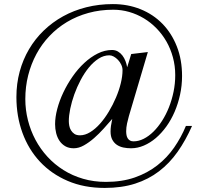

<svg xmlns="http://www.w3.org/2000/svg" viewBox="-20 -716 1008 948"><path d="M627.9 -449.2 710 -459 616.2 -142.1Q611.8 -127 607.4 -106.7Q603 -86.4 603 -67.9Q603 -57.6 604.7 -48.6Q606.4 -39.6 610.8 -32.7Q615.2 -25.9 622.1 -22Q628.9 -18.1 639.2 -18.1Q664.6 -18.1 689.7 -30.8Q714.8 -43.5 737.5 -65.9Q760.3 -88.4 780 -119.1Q799.8 -149.9 814.2 -186.3Q828.6 -222.7 836.9 -262.9Q845.2 -303.2 845.2 -345.2Q845.2 -391.1 833.7 -433.1Q822.3 -475.1 801.8 -511Q781.2 -546.9 752.9 -575.9Q724.6 -605 690.4 -625.5Q656.2 -646 617.9 -657Q579.6 -668 539.1 -668Q474.1 -668 416.5 -652.1Q358.9 -636.2 310.8 -607.4Q262.7 -578.6 224.4 -538.3Q186 -498 159.7 -449Q133.3 -399.9 119.1 -343.8Q105 -287.6 105 -227.1Q105 -173.8 117.9 -122.6Q130.9 -71.3 155 -25.9Q179.2 19.5 214.1 57.6Q249 95.7 293.2 123.5Q337.4 151.4 390.1 166.7Q442.9 182.1 502.9 182.1Q582.5 182.1 645.5 160.2Q708.5 138.2 756.8 100.3Q805.2 62.5 839.8 12.5Q874.5 -37.6 897.9 -94.2H928.2Q897 -23.4 857.2 33.2Q817.4 89.8 765.4 129.6Q713.4 169.4 647.2 190.7Q581.1 211.9 497.1 211.9Q395 211.9 314.2 177.2Q233.4 142.6 177 82Q120.6 21.5 90.8 -60.3Q61 -142.1 61 -236.8Q61 -302.7 77.1 -362.3Q93.3 -421.9 123.3 -472.9Q153.3 -523.9 196 -565.2Q238.8 -606.4 291.5 -635.5Q344.2 -664.6 406.2 -680.2Q468.3 -695.8 537.1 -695.8Q611.3 -695.8 674.1 -670.4Q736.8 -645 782.2 -598.4Q827.6 -551.8 853.3 -486.3Q878.9 -420.9 878.9 -340.8Q878.9 -293.5 869.1 -248.8Q859.4 -204.1 842.3 -164.3Q825.2 -124.5 801.3 -91.3Q777.3 -58.1 749.5 -34.4Q721.7 -10.7 690.4 2.7Q659.2 16.1 627 16.1Q607.9 16.1 589.8 12.5Q571.8 8.8 557.6 -0.5Q543.5 -9.8 534.7 -25.9Q525.9 -42 525.9 -66.9Q525.9 -91.3 534.2 -128.9Q515.1 -106.9 492.2 -81.3Q469.2 -55.7 444.6 -34.2Q419.9 -12.7 394.5 1.7Q369.1 16.1 344.2 16.1Q319.8 16.1 302.5 6.1Q285.2 -3.9 273.9 -20.5Q262.7 -37.1 257.3 -58.6Q252 -80.1 252 -103Q252 -137.7 262.7 -178.2Q273.4 -218.8 292.7 -259.5Q312 -300.3 338.4 -338.1Q364.7 -376 396 -405Q427.2 -434.1 462.2 -451.7Q497.1 -469.2 533.2 -469.2Q549.3 -469.2 562.3 -461.7Q575.2 -454.1 584.5 -441.9Q593.8 -429.7 599.6 -414.3Q605.5 -398.9 607.9 -383.8ZM375 -47.9Q399.9 -47.9 425.3 -63.5Q450.7 -79.1 473.9 -105.2Q497.1 -131.3 517.3 -165Q537.6 -198.7 552.7 -234.4Q567.9 -270 576.4 -304.9Q585 -339.8 585 -369.1Q585 -383.3 578.6 -396.7Q572.3 -410.2 562.5 -420.4Q552.7 -430.7 541.5 -436.8Q530.3 -442.9 520 -442.9Q492.2 -442.9 466.6 -426.3Q440.9 -409.7 418.7 -382.6Q396.5 -355.5 378.2 -320.8Q359.9 -286.1 346.9 -250Q334 -213.9 326.9 -179.4Q319.8 -145 319.8 -118.2Q319.8 -107.4 322 -95.2Q324.2 -83 330.6 -72.5Q336.9 -62 347.4 -54.9Q357.9 -47.9 375 -47.9Z"/></svg>

Font: Warasṭra
Style: Regular
Weight: 400
Designer: R.S. Wihananto
Foundry: R.S. Wihananto
Version: Version 2.0.1